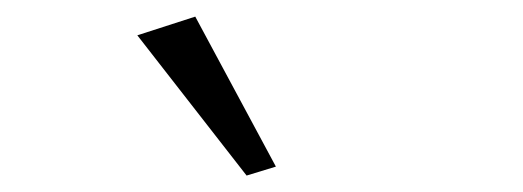

<svg xmlns="http://www.w3.org/2000/svg" viewBox="-20 -681 626 230"><path d="M275.4 -470.7 144.5 -638.7 213.9 -661.1 310.5 -481.4Z"/></svg>

Font: Crimson Pro ExtraLight Light
Style: Regular
Weight: 300
Version: Version 1.002